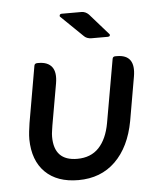

<svg xmlns="http://www.w3.org/2000/svg" viewBox="-44 -555 507 604"><g transform="rotate(-5 209.5 -253.0)"><path d="M317 -439Q319 -437 317.5 -434Q316 -431 311 -431H260Q244 -431 235 -441L167 -507Q165 -509 166.5 -512.5Q168 -516 173 -516H235Q248 -516 258 -506ZM37 -131Q37 -143 38.5 -156Q40 -169 42 -182L73 -360Q74 -368 83 -368H87Q116 -368 129 -351Q142 -334 136 -299L113 -168Q112 -160 110.5 -151Q109 -142 109 -133Q109 -57 182 -57Q225 -57 250.5 -84Q276 -111 285 -161L320 -360Q321 -368 329 -368H334Q394 -368 382 -299L358 -161Q343 -80 297 -35Q251 10 180 10Q113 10 75.5 -27Q38 -64 37 -131Z"/></g></svg>

Font: Zain
Style: Italic
Weight: 400
Italic angle: -10°
Designer: Zain,Boutros
Foundry: Mobile Telecommunications Company (Zain), 2024
Version: Version 1.51; ttfautohint (v1.8.4)